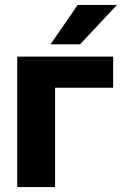

<svg xmlns="http://www.w3.org/2000/svg" viewBox="-20 -760 500 780"><path d="M50 0V-530H439.7V-403.7H203.7V0ZM185.5 -580 295.5 -740H455.2L305.2 -580Z"/></svg>

Font: Golos Text
Style: Regular
Weight: 400
Designer: A.Korolkova, Vitaly Kuzmin
Foundry: ParaType Ltd
Version: Version 2.004